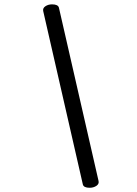

<svg xmlns="http://www.w3.org/2000/svg" viewBox="-20 -701 640 894"><path d="M181.2 -649.4 365.7 157.7Q369.6 173.3 397.5 173.3Q415 173.3 428.5 164.6Q441.9 155.8 439 142.1L254.4 -665Q250.5 -680.7 222.2 -680.7Q204.6 -680.7 191.4 -671.9Q178.2 -663.1 181.2 -649.4Z"/></svg>

Font: Courier Prime Sans
Style: Regular
Weight: 300
Italic angle: -10°
Designer: Alan Dague-Greene
Foundry: Quote-Unquote Apps
Version: Version 3.23